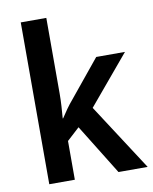

<svg xmlns="http://www.w3.org/2000/svg" viewBox="-85 -824 708 888"><g transform="rotate(-10 269.0 -380.0)"><path d="M194 -403V-760H74V0H194V-182L253 -236L399 0H536L333 -313L525 -542H390L246 -366C226 -343 207 -315 190 -289H188C191 -326 194 -365 194 -403Z"/></g></svg>

Font: Noto Sans Gurmukhi SemiCondensed SemiBold
Style: Regular
Weight: 600
Width: 4
Designer: Jelle Bosma - Monotype Design Team
Foundry: Monotype Imaging Inc.
Version: Version 2.004